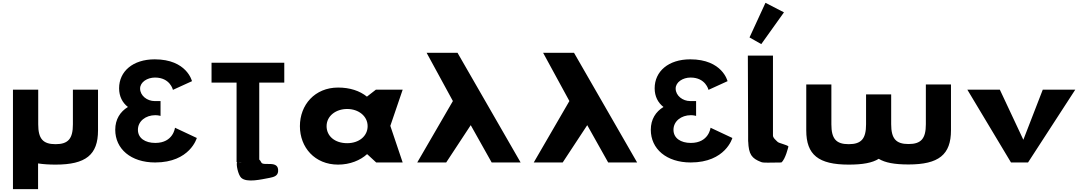

<svg xmlns="http://www.w3.org/2000/svg" viewBox="-20 -1145 7646 1353"><path d="M249.3 -513H71.3V188H248.3V6.6C284.3 12.3 325.4 15 371.5 15C584.7 15 670.7 -54 670.7 -226V-513H493.7V-269C493.7 -168 461 -129 371.5 -129C282 -129 249.3 -168 249.3 -269Z M1198.7 -511.8C1198.7 -511.8 1179.2 -598.5 1072.2 -598.5C1017.7 -598.5 967.3 -566.2 967.3 -521.2C967.3 -470.2 1017.7 -432.8 1069.2 -432.8H1111.3V-328.2C1111.3 -328.2 1094.9 -333.3 1074.3 -333.3C1006.4 -333.3 951.9 -290.8 951.9 -230.5C951.9 -171 1003.3 -137.8 1074.3 -137.8C1201.8 -137.8 1213.1 -244.9 1213.1 -244.9L1366.9 -172.7C1366.9 -172.7 1319.3 -0.1 1073.3 -0.1C901.8 -0.1 792.1 -96.2 792.1 -230.5C792.1 -304.4 827 -358 881.4 -391.1C843.1 -420.9 819.3 -465.1 819.3 -522.9C819.3 -641.9 916.2 -726.9 1070.2 -726.9C1297.2 -726.9 1332.9 -573 1332.9 -573Z M1470.7 -562.9H1647.1V-1.9L1651 -1.8C1642.2 9.2 1657.2 87 1680 108C1719.8 144.6 1821.5 119 1881.8 108C1911.8 102 1937.2 93.7 1939.8 63C1946.8 -21 1835.1 28.7 1821.5 0C1817.2 -9.2 1812.3 -16 1806.9 -20.9V-562.9H1983.3V-703.1H1470.7ZM1686.4 -1.1C1678 -0.1 1669.3 -0.1 1660.5 -1.6Z M2093.4 -256C2093.4 -106 2198.4 15 2362.5 15C2447.2 15 2519.8 -16 2565.7 -58H2568.2L2631.1 0H2817.6L2730.6 -258L2817.6 -513H2628.7L2565.7 -464C2514.9 -505 2445.9 -528 2362.5 -528C2198.4 -528 2093.4 -406 2093.4 -256ZM2281.4 -256C2281.4 -327 2345.5 -377 2426.6 -377C2506.4 -377 2570.6 -327 2570.6 -256C2570.6 -186 2510.1 -136 2426.6 -136C2339.5 -136 2281.4 -186 2281.4 -256Z M3444.8 0 3297.2 -263 3124.2 0H2920.2L3171.4 -433L2986.2 -773H3204L3648.8 0Z M4265.8 0 4118.2 -263 3945.2 0H3741.2L3992.4 -433L3807.2 -773H4025L4469.8 0Z M4972.7 -511.8C4972.7 -511.8 4953.2 -598.5 4846.2 -598.5C4791.7 -598.5 4741.3 -566.2 4741.3 -521.2C4741.3 -470.2 4791.7 -432.8 4843.2 -432.8H4885.3V-328.2C4885.3 -328.2 4868.9 -333.3 4848.3 -333.3C4780.4 -333.3 4725.9 -290.8 4725.9 -230.5C4725.9 -171 4777.3 -137.8 4848.3 -137.8C4975.8 -137.8 4987.1 -244.9 4987.1 -244.9L5140.9 -172.7C5140.9 -172.7 5093.3 -0.1 4847.3 -0.1C4675.8 -0.1 4566.1 -96.2 4566.1 -230.5C4566.1 -304.4 4601 -358 4655.4 -391.1C4617.1 -420.9 4593.3 -465.1 4593.3 -522.9C4593.3 -641.9 4690.2 -726.9 4844.2 -726.9C5071.2 -726.9 5106.9 -573 5106.9 -573Z M5261.8 -881.2 5344.6 -834.1 5504.5 -1058 5374.2 -1125.2ZM5250 -753H5427V-191C5427.2 -173 5443.1 -161.8 5459.9 -145C5469.1 -135.7 5527.8 -124 5536 -113C5536 -113 5514.8 -21.3 5486.1 0C5402 0 5363 4.3 5344 -3C5276.4 -28.9 5256 -57.6 5252.5 -148L5252 -148V-166.5C5251.9 -176.7 5251.9 -187.5 5252 -199V-200Z M5838.6 -550H5661.6V-226C5661.6 -54 5747.6 15 5960.8 15C6060.6 15 6127.4 2.3 6172.3 -25.9C6217.1 1.6 6283.6 14 6382.2 14C6595.4 14 6681.4 -55 6681.4 -227V-550H6504.4V-270C6504.4 -169 6471.8 -130 6382.2 -130C6292.7 -130 6260 -169 6260 -270V-480H6083V-269C6083 -168 6050.3 -129 5960.8 -129C5871.2 -129 5838.6 -168 5838.6 -269Z M7025.8 -513H6796.8L7104.4 0H7224.4L7557.2 -513H7328.2L7191.4 -160Z"/></svg>

Font: Hussar
Style: BdSuprExt
Weight: 700
Foundry: Cannot Into Space Fonts
Version: Version 2.00